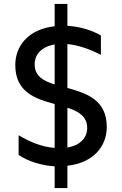

<svg xmlns="http://www.w3.org/2000/svg" viewBox="-20 -840 623 980"><path d="M259 120H324V6C458 -9 525 -94 525 -192C525 -331 421 -364 324 -391V-615C380 -610 441 -588 495 -560V-659C447 -687 384 -705 324 -708V-820H259V-706C125 -691 58 -606 58 -508C58 -369 162 -335 259 -309V-85C193 -90 129 -117 75 -150V-49C123 -17 191 5 259 9ZM157 -511C157 -561 190 -601 259 -613V-409C201 -427 157 -452 157 -511ZM324 -87V-290C381 -272 425 -246 425 -187C425 -139 393 -99 324 -87Z"/></svg>

Font: Chess Sans Medium
Style: Regular
Weight: 500
Designer: Wolf Bōese
Foundry: Wolf Bōese
Version: Version 7.223;Glyphs 3.3 (3306)